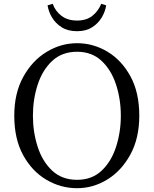

<svg xmlns="http://www.w3.org/2000/svg" viewBox="-20 -973 809 1009"><path d="M230 -945 257 -953Q271 -914 303.5 -889.5Q336 -865 385 -865Q434 -865 465 -889.5Q496 -914 512 -953L538 -945Q533 -912 514.5 -881Q496 -850 464 -829.5Q432 -809 385 -809Q337 -809 304.5 -829.5Q272 -850 253.5 -881Q235 -912 230 -945ZM153 -365Q153 -279 178 -201.5Q203 -124 254.5 -76Q306 -28 385 -28Q463 -28 514 -76Q565 -124 590 -201.5Q615 -279 615 -365Q615 -451 590 -528Q565 -605 514 -653Q463 -701 385 -701Q306 -701 254.5 -653Q203 -605 178 -528Q153 -451 153 -365ZM385 -746Q470 -746 544.5 -701.5Q619 -657 665.5 -572Q712 -487 712 -365Q712 -247 665.5 -161.5Q619 -76 544.5 -30Q470 16 385 16Q299 16 223.5 -28.5Q148 -73 101.5 -158Q55 -243 55 -365Q55 -483 102 -568.5Q149 -654 224.5 -700Q300 -746 385 -746Z"/></svg>

Font: Han-Nom Khai
Style: Regular
Weight: 400
Version: Version 1.200;June 22, 2023;FontCreator 14.0.0.2814 64-bit